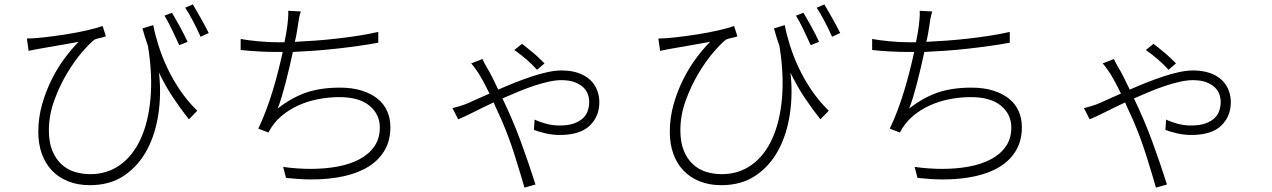

<svg xmlns="http://www.w3.org/2000/svg" viewBox="-20 -790 5776 872"><path d="M794 -585Q780 -616 761.5 -654.5Q743 -693 727 -719L761 -732Q768 -720 777.5 -703.5Q787 -687 797 -669Q807 -651 816 -633Q825 -615 832 -600ZM676 -676Q684 -634 699.5 -584.5Q715 -535 739 -483.5Q763 -432 797 -381.5Q831 -331 876 -287L838 -248Q800 -296 766 -347Q732 -398 702 -460Q713 -365 699.5 -273Q686 -181 647.5 -109Q609 -37 544.5 7Q480 51 388 51Q333 51 289.5 33.5Q246 16 216 -15.5Q186 -47 170 -91.5Q154 -136 154 -191Q154 -256 171.5 -317Q189 -378 216 -431.5Q243 -485 275.5 -528Q308 -571 337 -600Q317 -596 292.5 -592Q268 -588 244 -583.5Q220 -579 198 -575.5Q176 -572 161 -569Q150 -567 137 -564.5Q124 -562 110 -559L102 -615Q132 -615 180.5 -620.5Q229 -626 280 -634Q331 -642 376.5 -652.5Q422 -663 446 -672L461 -625Q452 -621 436 -618Q420 -615 409 -610Q388 -594 353 -553.5Q318 -513 284.5 -457Q251 -401 226.5 -334Q202 -267 202 -198Q202 -144 217.5 -106Q233 -68 259 -44Q285 -20 319 -9.5Q353 1 390 1Q467 1 525.5 -41Q584 -83 619 -159.5Q654 -236 663.5 -343.5Q673 -451 652 -581Q645 -600 639 -620Q633 -640 627 -661ZM856 -770Q871 -745 892 -707.5Q913 -670 928 -640L891 -623Q877 -655 857.5 -692.5Q838 -730 821 -755Z M1698 -596Q1654 -588 1604.5 -581Q1555 -574 1504.5 -568.5Q1454 -563 1404.5 -559.5Q1355 -556 1310 -554Q1303 -521 1294.5 -484.5Q1286 -448 1277 -413.5Q1268 -379 1259 -349Q1250 -319 1241 -297Q1305 -347 1370.5 -369.5Q1436 -392 1524 -392Q1580 -392 1623 -378.5Q1666 -365 1695 -341.5Q1724 -318 1738.5 -285Q1753 -252 1753 -213Q1753 -152 1727 -107.5Q1701 -63 1654 -33.5Q1607 -4 1540.5 10.5Q1474 25 1394 25Q1366 25 1337.5 23Q1309 21 1279 18L1266 -32Q1329 -23 1391 -23Q1456 -23 1513 -33.5Q1570 -44 1613 -67Q1656 -90 1680.5 -125.5Q1705 -161 1705 -211Q1705 -271 1658 -310Q1611 -349 1520 -349Q1475 -349 1427 -340Q1379 -331 1335.5 -311.5Q1292 -292 1256.5 -261.5Q1221 -231 1199 -188L1153 -206Q1171 -243 1187.5 -286.5Q1204 -330 1218 -376Q1232 -422 1243.5 -467.5Q1255 -513 1264 -554H1243Q1153 -554 1073 -563V-613Q1105 -607 1152.5 -602.5Q1200 -598 1242 -598H1272Q1277 -621 1280 -640Q1283 -659 1285 -673Q1287 -692 1288.5 -708Q1290 -724 1289 -741L1346 -738Q1341 -723 1337.5 -704Q1334 -685 1332 -668Q1330 -655 1327 -637.5Q1324 -620 1319 -600Q1363 -602 1411 -605.5Q1459 -609 1508 -614.5Q1557 -620 1605.5 -627.5Q1654 -635 1698 -645Z M2419 -473Q2399 -496 2371 -520Q2343 -544 2316 -563L2351 -591Q2360 -584 2373 -573.5Q2386 -563 2400.5 -551Q2415 -539 2428.5 -526Q2442 -513 2453 -502ZM2171 -522Q2179 -504 2191 -484Q2202 -466 2215.5 -439.5Q2229 -413 2243 -383Q2279 -399 2318 -414.5Q2357 -430 2394.5 -442.5Q2432 -455 2467 -462.5Q2502 -470 2530 -470Q2574 -470 2606.5 -458.5Q2639 -447 2660 -427.5Q2681 -408 2691.5 -381.5Q2702 -355 2702 -326Q2702 -261 2658 -219Q2614 -177 2522 -177Q2489 -177 2457 -184.5Q2425 -192 2405 -200L2408 -247Q2428 -237 2458.5 -228.5Q2489 -220 2521 -220Q2561 -220 2587 -229.5Q2613 -239 2628.5 -254Q2644 -269 2650 -288.5Q2656 -308 2656 -327Q2656 -344 2650 -361.5Q2644 -379 2629.5 -393Q2615 -407 2590.5 -416.5Q2566 -426 2529 -426Q2504 -426 2472 -419Q2440 -412 2405.5 -400.5Q2371 -389 2334.5 -374Q2298 -359 2262 -343Q2308 -248 2344 -150.5Q2380 -53 2412 48L2362 62Q2343 -4 2317 -86.5Q2291 -169 2257 -247Q2249 -266 2239.5 -285.5Q2230 -305 2222 -325Q2171 -301 2129.5 -280Q2088 -259 2061 -248L2035 -299Q2052 -303 2066.5 -307.5Q2081 -312 2092 -316Q2112 -324 2140 -337Q2168 -350 2203 -365Q2189 -394 2176 -418Q2163 -442 2155 -455Q2148 -465 2138.5 -478.5Q2129 -492 2120 -502Z M3662 -585Q3648 -616 3629.5 -654.5Q3611 -693 3595 -719L3629 -732Q3636 -720 3645.5 -703.5Q3655 -687 3665 -669Q3675 -651 3684 -633Q3693 -615 3700 -600ZM3544 -676Q3552 -634 3567.5 -584.5Q3583 -535 3607 -483.5Q3631 -432 3665 -381.5Q3699 -331 3744 -287L3706 -248Q3668 -296 3634 -347Q3600 -398 3570 -460Q3581 -365 3567.5 -273Q3554 -181 3515.5 -109Q3477 -37 3412.5 7Q3348 51 3256 51Q3201 51 3157.5 33.5Q3114 16 3084 -15.5Q3054 -47 3038 -91.5Q3022 -136 3022 -191Q3022 -256 3039.5 -317Q3057 -378 3084 -431.5Q3111 -485 3143.5 -528Q3176 -571 3205 -600Q3185 -596 3160.5 -592Q3136 -588 3112 -583.5Q3088 -579 3066 -575.5Q3044 -572 3029 -569Q3018 -567 3005 -564.5Q2992 -562 2978 -559L2970 -615Q3000 -615 3048.5 -620.5Q3097 -626 3148 -634Q3199 -642 3244.5 -652.5Q3290 -663 3314 -672L3329 -625Q3320 -621 3304 -618Q3288 -615 3277 -610Q3256 -594 3221 -553.5Q3186 -513 3152.5 -457Q3119 -401 3094.5 -334Q3070 -267 3070 -198Q3070 -144 3085.5 -106Q3101 -68 3127 -44Q3153 -20 3187 -9.5Q3221 1 3258 1Q3335 1 3393.5 -41Q3452 -83 3487 -159.5Q3522 -236 3531.5 -343.5Q3541 -451 3520 -581Q3513 -600 3507 -620Q3501 -640 3495 -661ZM3724 -770Q3739 -745 3760 -707.5Q3781 -670 3796 -640L3759 -623Q3745 -655 3725.5 -692.5Q3706 -730 3689 -755Z M4566 -596Q4522 -588 4472.5 -581Q4423 -574 4372.5 -568.5Q4322 -563 4272.5 -559.5Q4223 -556 4178 -554Q4171 -521 4162.5 -484.5Q4154 -448 4145 -413.5Q4136 -379 4127 -349Q4118 -319 4109 -297Q4173 -347 4238.5 -369.5Q4304 -392 4392 -392Q4448 -392 4491 -378.5Q4534 -365 4563 -341.5Q4592 -318 4606.5 -285Q4621 -252 4621 -213Q4621 -152 4595 -107.5Q4569 -63 4522 -33.5Q4475 -4 4408.5 10.5Q4342 25 4262 25Q4234 25 4205.5 23Q4177 21 4147 18L4134 -32Q4197 -23 4259 -23Q4324 -23 4381 -33.5Q4438 -44 4481 -67Q4524 -90 4548.5 -125.5Q4573 -161 4573 -211Q4573 -271 4526 -310Q4479 -349 4388 -349Q4343 -349 4295 -340Q4247 -331 4203.5 -311.5Q4160 -292 4124.5 -261.5Q4089 -231 4067 -188L4021 -206Q4039 -243 4055.5 -286.5Q4072 -330 4086 -376Q4100 -422 4111.5 -467.5Q4123 -513 4132 -554H4111Q4021 -554 3941 -563V-613Q3973 -607 4020.5 -602.5Q4068 -598 4110 -598H4140Q4145 -621 4148 -640Q4151 -659 4153 -673Q4155 -692 4156.5 -708Q4158 -724 4157 -741L4214 -738Q4209 -723 4205.5 -704Q4202 -685 4200 -668Q4198 -655 4195 -637.5Q4192 -620 4187 -600Q4231 -602 4279 -605.5Q4327 -609 4376 -614.5Q4425 -620 4473.5 -627.5Q4522 -635 4566 -645Z M5287 -473Q5267 -496 5239 -520Q5211 -544 5184 -563L5219 -591Q5228 -584 5241 -573.5Q5254 -563 5268.5 -551Q5283 -539 5296.5 -526Q5310 -513 5321 -502ZM5039 -522Q5047 -504 5059 -484Q5070 -466 5083.5 -439.5Q5097 -413 5111 -383Q5147 -399 5186 -414.5Q5225 -430 5262.5 -442.5Q5300 -455 5335 -462.5Q5370 -470 5398 -470Q5442 -470 5474.5 -458.5Q5507 -447 5528 -427.5Q5549 -408 5559.5 -381.5Q5570 -355 5570 -326Q5570 -261 5526 -219Q5482 -177 5390 -177Q5357 -177 5325 -184.5Q5293 -192 5273 -200L5276 -247Q5296 -237 5326.5 -228.5Q5357 -220 5389 -220Q5429 -220 5455 -229.5Q5481 -239 5496.5 -254Q5512 -269 5518 -288.5Q5524 -308 5524 -327Q5524 -344 5518 -361.5Q5512 -379 5497.5 -393Q5483 -407 5458.5 -416.5Q5434 -426 5397 -426Q5372 -426 5340 -419Q5308 -412 5273.5 -400.5Q5239 -389 5202.5 -374Q5166 -359 5130 -343Q5176 -248 5212 -150.5Q5248 -53 5280 48L5230 62Q5211 -4 5185 -86.5Q5159 -169 5125 -247Q5117 -266 5107.5 -285.5Q5098 -305 5090 -325Q5039 -301 4997.5 -280Q4956 -259 4929 -248L4903 -299Q4920 -303 4934.5 -307.5Q4949 -312 4960 -316Q4980 -324 5008 -337Q5036 -350 5071 -365Q5057 -394 5044 -418Q5031 -442 5023 -455Q5016 -465 5006.5 -478.5Q4997 -492 4988 -502Z"/></svg>

Font: Kinto Sans Light
Style: Regular
Weight: 300
Designer: Authors: Ryoko NISHIZUKA  (kana & ideographs); Paul D. Hunt (Latin, Greek & Cyrillic); Wenlong ZHANG  (bopomofo); Sandol
Foundry: Adobe Systems Incorporated, ookami Inc.
Version: Version 0.001